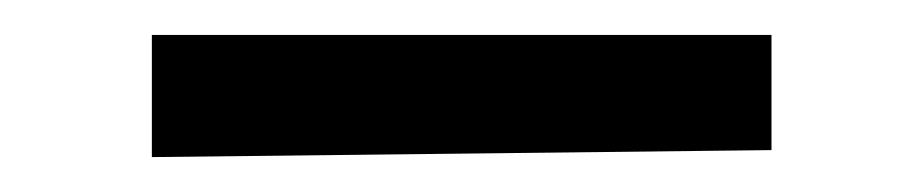

<svg xmlns="http://www.w3.org/2000/svg" viewBox="-20 -375 529 110"><path d="M67 -285V-355H422V-289Z"/></svg>

Font: Lora
Style: Regular
Weight: 400
Designer: Olga Karpushina, Alexei Vanyashin (Cyrillic)
Foundry: Cyreal
Version: Version 3.005; ttfautohint (v1.8.4.7-5d5b)